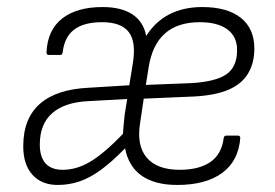

<svg xmlns="http://www.w3.org/2000/svg" viewBox="-20 -514 781 545"><path d="M144 11Q98 11 72 -18Q46 -47 46 -99Q46 -178 93.5 -219.5Q141 -261 233 -265L347 -272L357 -334Q367 -395 345.5 -423Q324 -451 270 -451Q218 -451 190.5 -430Q163 -409 158 -366Q157 -358 151 -358H118Q112 -358 112 -366Q115 -429 156.5 -461.5Q198 -494 271 -494Q324 -494 355.5 -473.5Q387 -453 395 -412Q421 -453 461 -473.5Q501 -494 554 -494Q625 -494 663.5 -463.5Q702 -433 702 -376Q702 -336 684.5 -306Q667 -276 629 -259.5Q591 -243 529 -240L388 -234L378 -167Q367 -101 396.5 -66.5Q426 -32 490 -32Q545 -32 577 -54Q609 -76 615 -122Q616 -129 622 -129H656Q662 -129 662 -122Q657 -57 610.5 -23Q564 11 483 11Q420 11 382.5 -15Q345 -41 335 -93Q297 -54 266 -31.5Q235 -9 205.5 1Q176 11 144 11ZM158 -32Q198 -32 237 -55.5Q276 -79 329 -134Q330 -147 331 -160Q332 -173 334 -189L341 -233L232 -227Q164 -224 128.5 -193Q93 -162 93 -104Q93 -68 109.5 -50Q126 -32 158 -32ZM394 -273 522 -278Q592 -282 622.5 -303Q653 -324 653 -372Q653 -410 625.5 -430.5Q598 -451 547 -451Q422 -451 402 -323Z"/></svg>

Font: Sofia Sans Semi Condensed Light
Style: Italic
Weight: 300
Italic angle: -9°
Version: Version 4.100